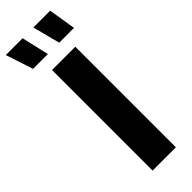

<svg xmlns="http://www.w3.org/2000/svg" viewBox="-338 -929 945 945"><g transform="rotate(-45 134.5 -456.5)"><path d="M72 -700H234V0H72ZM155 -913H272L295 -770H192ZM-37 -913H80L113 -770H10Z"/></g></svg>

Font: Chess Sans
Style: Bold
Weight: 700
Designer: Wolf Bōese
Foundry: Wolf Bōese
Version: Version 7.223